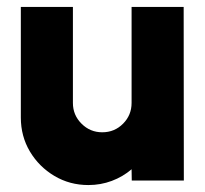

<svg xmlns="http://www.w3.org/2000/svg" viewBox="-20 -520 590 553"><path d="M40 -181.5V-500H190V-223.5Q190 -188.5 214.8 -163.8Q239.5 -139 274.5 -139Q310 -139 334.5 -163.8Q359 -188.5 359 -223.5V-500H509L509.5 0H359.5L359 -32.5Q334 -11 302 1Q270 13 234.5 13Q181 13 136.8 -13.2Q92.5 -39.5 66.2 -83.5Q40 -127.5 40 -181.5Z"/></svg>

Font: Urbanist Black
Style: Regular
Weight: 900
Designer: Corey Hu
Foundry: Corey Hu
Version: Version 1.330; ttfautohint (v1.8.4.7-5d5b)